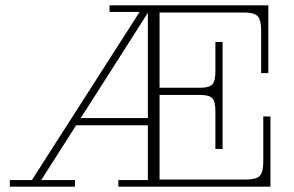

<svg xmlns="http://www.w3.org/2000/svg" viewBox="-20 -702 1105 722"><path d="M17 0V-25H100L521 -682H554L135 -25H262V0ZM425 0V-25H536V-657H392V-682H580V0ZM259 -231V-258H536V-231ZM580 0V-27H997V0ZM790 -283Q790 -320 778.5 -332.5Q767 -345 732 -345H817V-142H790ZM580 -345V-372H817V-345ZM907 -27Q944 -27 957 -41Q970 -55 970 -93V-264H997V-27ZM732 -372Q767 -372 778.5 -384.5Q790 -397 790 -434V-544H817V-372ZM580 -655V-682H989V-655ZM962 -589Q962 -627 949 -641Q936 -655 899 -655H989V-427H962Z"/></svg>

Font: Montagu Slab 144pt ExtraLight
Style: Regular
Weight: 250
Version: Version 1.000